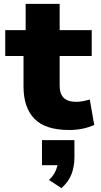

<svg xmlns="http://www.w3.org/2000/svg" viewBox="-20 -658 519 988"><path d="M336 11Q214 11 157.5 -46.5Q101 -104 101 -213V-370H7V-503H112V-638H287V-503H452V-370H287V-217Q287 -175 308 -154.5Q329 -134 373 -134Q389 -134 407 -137.5Q425 -141 442 -146L465 -15Q436 -2 403.5 4.5Q371 11 336 11ZM296 310 232 268Q256 246 267 219.5Q278 193 278 171L314 192H196V63H363V151Q363 198 348 238Q333 278 296 310Z"/></svg>

Font: Nunito Sans 8pt Black
Style: Regular
Weight: 900
Version: Version 3.101;gftools[0.9.27]